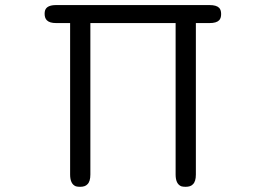

<svg xmlns="http://www.w3.org/2000/svg" viewBox="-20 -718 1040 750"><path d="M253.9 -36.1Q253.9 1 276.4 9.8Q283.2 11.7 293 11.7Q312.5 11.7 321.3 2Q333 -8.8 333 -36.1V-627.9H666V-36.1Q666 1 688.5 9.8Q695.3 11.7 705.1 11.7Q724.6 11.7 733.4 2Q745.1 -8.8 745.1 -36.1V-627.9H798.8Q825.2 -627.9 835.9 -638.7Q843.8 -646.5 843.8 -663.1Q843.8 -679.7 835.9 -687.5Q825.2 -698.2 798.8 -698.2H199.2Q163.1 -698.2 156.2 -677.7Q154.3 -671.9 154.3 -664.1Q154.3 -647.5 163.1 -638.7Q173.8 -627.9 199.2 -627.9H253.9Z"/></svg>

Font: FakePearl
Style: ExtraLight
Weight: 300
Version: Version 1.2